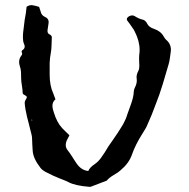

<svg xmlns="http://www.w3.org/2000/svg" viewBox="-20 -720 730 740"><path d="M76.2 -388.7 76.7 -387.2 78.1 -388.7ZM103 -258.8 101.6 -258.3 100.6 -257.3 103.5 -255.4 104.5 -257.3ZM182.1 -313Q182.1 -307.1 183.6 -299.8L187.5 -286.6Q199.2 -248 219.7 -226.1L233.4 -212.4L247.6 -198.7L242.2 -188L236.8 -177.7Q233.4 -168.9 233.4 -161.1Q233.4 -149.9 240.7 -141.1Q248.5 -131.3 258.8 -115.2L267.1 -102.1L275.9 -88.9Q293.9 -63.5 320.3 -61Q325.2 -74.2 345.7 -87.9Q358.9 -97.2 369.1 -111.3Q375 -119.1 383.8 -132.8L397.5 -155.3L415.5 -181.2L433.1 -207L444.3 -224.6L455.1 -242.2Q466.3 -262.7 470.7 -279.3L478.5 -300.8L486.3 -322.8Q495.1 -348.6 495.6 -367.2Q495.6 -374 500.5 -383.8Q507.3 -397 507.3 -410.6Q507.3 -413.6 506.8 -417Q506.3 -419.4 506.3 -422.4Q506.3 -434.1 513.7 -447.8Q517.1 -455.1 517.1 -467.3Q517.1 -471.7 516.6 -476.1L516.1 -492.2V-498Q516.1 -503.4 516.6 -507.8Q518.1 -517.6 518.1 -527.8Q518.1 -561.5 499.5 -598.1Q496.6 -605 489.3 -614.7L478 -630.9L471.2 -639.6Q468.8 -643.1 468.8 -646Q468.8 -650.9 474.6 -655.3Q479 -659.2 485.8 -660.2Q487.8 -660.6 489.3 -660.6Q494.6 -660.6 498.5 -658.2Q516.1 -647 531.2 -644Q536.1 -643.1 540.5 -638.2Q544.9 -634.3 546.9 -629.4Q553.7 -615.2 573.2 -608.9Q599.6 -600.1 610.8 -579.6Q615.7 -570.8 620.1 -566.9Q638.7 -551.3 638.7 -528.3Q638.7 -524.9 638.2 -521.5L634.8 -496.1Q632.8 -481.4 629.4 -470.7L606.9 -394.5Q593.8 -351.6 580.6 -319.3L564.5 -277.3L546.4 -235.4Q543.9 -229 538.6 -220.7L529.8 -206.5Q501.5 -162.1 487.8 -122.1Q476.1 -89.8 443.8 -63Q439 -58.6 430.7 -53.2L416.5 -44.4Q398.9 -33.7 391.6 -23.9L330.6 -0.5L327.6 0H323.7Q269 -4.4 243.7 -18.1Q235.4 -22.5 225.1 -26.4L206.5 -33.7Q185.5 -42 156.2 -57.1Q142.6 -64.5 136.2 -72.8Q107.9 -108.9 106 -138.7L104.5 -163.1L103.5 -187.5Q103.5 -193.8 101.1 -203.1L97.2 -218.3L90.8 -244.1L84 -270.5Q76.7 -300.8 75.2 -323.2V-324.2Q75.2 -329.1 78.6 -335L81.5 -339.8L83.5 -345.2V-345.7Q83.5 -349.1 76.2 -353Q72.3 -355 70.3 -356.4Q67.4 -358.9 67.4 -361.8L66.4 -376L64.5 -389.6Q61.5 -407.7 61.5 -417.5L61 -441.9Q60.1 -455.6 56.2 -465.8Q53.7 -473.6 53.7 -481Q53.7 -495.1 62.5 -505.9Q65.4 -509.3 65.4 -513.2Q65.4 -516.1 63.5 -519V-522.5Q64.5 -524.9 65.4 -525.9Q75.2 -531.7 75.2 -540.5Q75.2 -544.9 72.8 -550.3Q68.4 -560.1 68.4 -572.8V-584.5L69.3 -595.7Q71.3 -615.7 75.2 -644L79.6 -668.9L82.5 -693.8Q91.3 -700.2 101.6 -700.2Q104 -700.2 106 -699.7Q110.8 -699.2 117.7 -697.3L130.9 -693.4L133.3 -685.5L136.2 -677.2Q139.2 -661.1 153.3 -654.8Q167.5 -648.9 167.5 -635.3Q167.5 -632.3 167 -629.4L163.1 -603V-600.1Q163.1 -590.3 172.9 -586.4Q175.8 -585 177.7 -582Q179.7 -579.6 179.7 -577.6V-576.7L178.7 -545.9Q178.2 -528.3 175.8 -515.6Q172.4 -499.5 171.4 -477.1V-432.6Q171.4 -389.2 185.5 -359.4L189.5 -348.6L193.8 -337.4Q182.1 -327.1 182.1 -313Z"/></svg>

Font: Kurland
Style: Regular
Weight: 400
Designer: GGBot
Version: 0.22